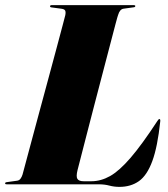

<svg xmlns="http://www.w3.org/2000/svg" viewBox="-40 -720 656 750"><path d="M346.5 0H-14Q-20 0 -20 -3.5Q-20 -8 -13.5 -8.5L26 -14Q35 -15 40 -21.8Q45 -28.5 48 -38Q49.5 -43.5 59 -79Q68.5 -114.5 83.2 -169.2Q98 -224 115.2 -288.2Q132.5 -352.5 149.8 -416.2Q167 -480 181.5 -534Q196 -588 205 -622.2Q214 -656.5 215 -660.5Q217.5 -673 214.5 -678.8Q211.5 -684.5 199 -686L162 -691Q155.5 -691.5 155.5 -695.5Q155.5 -700 162.5 -700H482.5Q488.5 -700 488.5 -696.5Q488.5 -692 482 -691.5L442.5 -686Q428 -684 421.5 -662Q420 -659 411.2 -626Q402.5 -593 388.8 -540.5Q375 -488 358.8 -425.8Q342.5 -363.5 326.2 -301Q310 -238.5 296.2 -185Q282.5 -131.5 273.5 -96.8Q264.5 -62 263 -56Q256.5 -30 262.5 -21Q268.5 -12 287 -12H317Q354 -12 390 -32.2Q426 -52.5 470 -103.5Q514 -154.5 574.5 -247Q579.5 -255 582.5 -255Q587 -255 586 -246Q575.5 -146.5 555 -90.8Q534.5 -35 502.8 -12.5Q471 10 426.5 10Q406 10 387.2 5Q368.5 0 346.5 0Z"/></svg>

Font: Fraunces 144pt Black
Style: Italic
Weight: 900
Italic angle: -16°
Version: Version 1.000;[0bf87f6ff]